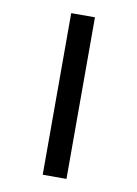

<svg xmlns="http://www.w3.org/2000/svg" viewBox="-70 -613 473 661"><g transform="rotate(10 167.0 -282.5)"><path d="M125.5 -564.9H208.5V0H125.5Z"/></g></svg>

Font: Duru Sans
Style: Regular
Weight: 400
Designer: Onur Yazõcõgil
Foundry: Onur Yazõcõgil
Version: Version 1.002